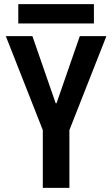

<svg xmlns="http://www.w3.org/2000/svg" viewBox="-20 -904 540 924"><path d="M186 0V-278L8 -730H136L248 -407H252L364 -730H492L314 -278V0ZM68 -791V-884H432V-791Z"/></svg>

Font: M PLUS Code Latin SemiBold
Style: Regular
Weight: 600
Designer: Coji Morishita
Foundry: UNDERFOREST DESIGN
Version: Version 1.002; ttfautohint (v1.8.3)